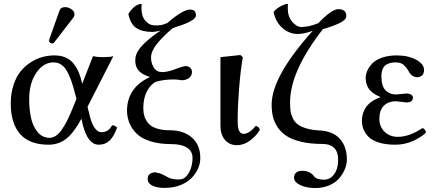

<svg xmlns="http://www.w3.org/2000/svg" viewBox="-20 -719 2204 967"><path d="M127 -220.2Q127 -165.5 136.7 -123.3Q146.5 -81.1 170.2 -53Q193.8 -24.9 230 -24.9Q261.7 -24.9 290.3 -64.7Q318.8 -104.5 348.1 -179.2L365.2 -221.2L358.9 -244.1Q339.8 -323.7 315.2 -364.3Q290.5 -404.8 250 -404.8Q198.2 -404.8 162.6 -352.1Q127 -299.3 127 -220.2ZM34.2 -196.8Q34.2 -249 48.3 -291.7Q62.5 -334.5 85 -361.3Q107.4 -388.2 137 -406.5Q166.5 -424.8 195.6 -432.4Q224.6 -439.9 253.9 -439.9Q286.6 -439.9 311.3 -429Q335.9 -418 351.8 -397Q367.7 -376 377.4 -352.3Q387.2 -328.6 394 -296.9L448.2 -436Q469.7 -431.2 498 -431.2Q532.7 -431.2 550.8 -436L420.9 -181.2L433.1 -130.9Q442.9 -93.8 457.8 -73.5Q472.7 -53.2 488.8 -53.2Q507.3 -53.2 520 -60.3Q532.7 -67.4 544.9 -87.9Q559.6 -87.9 569.8 -76.2Q553.2 -30.8 531.5 -10.5Q509.8 9.8 477.1 9.8Q423.8 9.8 397.9 -86.9L390.1 -121.1Q351.6 -49.8 313.5 -20Q275.4 9.8 224.1 9.8Q128.9 9.8 81.5 -43.9Q34.2 -97.7 34.2 -196.8ZM308.1 -683.1Q324.2 -683.1 339.6 -672.6Q355 -662.1 355 -647.9Q355 -637.2 349.1 -629.9L254.9 -507.8Q249 -500 244.1 -500Q238.3 -500 232.7 -504.2Q227.1 -508.3 227.1 -513.2Q227.1 -517.1 229 -522.9L279.8 -666Q285.6 -683.1 308.1 -683.1Z M949.7 77.1Q949.7 42 921.6 24.4Q893.6 6.8 844.7 6.8Q782.7 6.8 737.5 -7.3Q692.4 -21.5 668 -46.1Q643.6 -70.8 632.1 -98.6Q620.6 -126.5 619.6 -159.2Q619.6 -277.8 735.4 -331.1Q701.2 -341.8 683.1 -358.2Q665 -374.5 661.6 -403.8V-420.9Q662.1 -439.9 674.1 -460.4Q686 -481 707 -500.7Q728 -520.5 746.3 -534.7Q764.6 -548.8 788.6 -564.9Q765.6 -559.6 749.5 -558.1Q695.8 -558.1 666.3 -578.1Q636.7 -598.1 626.5 -648.9Q648.9 -686 678.7 -696.8Q680.2 -697.3 682.1 -697.8Q684.1 -698.2 685.5 -698.5Q687 -698.7 688.5 -699.2H693.4Q693.4 -696.3 692.9 -689.5Q692.4 -682.6 692.4 -679.2Q692.4 -638.2 710.7 -616.2Q729 -594.2 751.5 -591.8Q773.4 -589.8 783.7 -591.8Q798.8 -592.8 822.8 -603Q900.9 -670.9 937.5 -670.9Q966.8 -670.9 966.8 -641.1Q966.8 -613.8 865.7 -583Q858.9 -579.6 848.6 -576.2Q796.4 -531.7 768.6 -495.8Q740.7 -460 740.7 -429.2Q740.7 -400.4 754.9 -378.2Q769 -356 796.4 -356Q823.2 -356 859.4 -369.6Q895.5 -383.3 905.8 -384.8Q910.2 -386.2 916.5 -386.2Q929.7 -385.3 938.2 -377.4Q946.8 -369.6 946.8 -356.9Q946.8 -337.9 932.9 -326.9Q918.9 -315.9 898.4 -314.9Q887.2 -314.9 875.5 -317.9Q872.1 -317.9 864.3 -318.4Q856.4 -318.8 852.5 -318.8Q805.7 -318.8 764.6 -307.1Q737.8 -293.5 719.7 -258.3Q701.7 -223.1 701.7 -175.8Q701.7 -152.8 707 -134.5Q712.4 -116.2 726.1 -99.1Q739.7 -82 767.6 -72.5Q795.4 -63 835.4 -63Q903.8 -63 946.3 -26.4Q988.8 10.3 988.8 77.1Q988.8 104.5 977.1 130.6Q965.3 156.7 944.1 178.2Q922.9 199.7 889.4 213.1Q856 226.6 815.4 227.1H796.4Q723.6 221.7 723.6 181.2Q723.6 177.7 724.6 176.8Q725.1 164.1 735.6 156.5Q746.1 148.9 762.7 148.9Q766.6 148.9 770.5 150.9Q781.2 152.3 793.5 157.2Q799.8 159.7 811 166Q822.3 172.4 827.6 174.8Q837.4 180.7 850.6 182.1Q862.3 185.1 874.5 185.1Q877 185.1 881.8 184.6Q886.7 184.1 888.7 184.1Q914.1 182.1 931.9 149.9Q949.7 117.7 949.7 77.1Z M1177.2 -104Q1177.2 -44.9 1207 -44.9Q1235.4 -44.9 1268.1 -85Q1284.7 -80.6 1289.1 -65.9Q1271 -34.2 1239.3 -11Q1207.5 12.2 1173.3 12.2Q1135.3 12.2 1112.8 -14.6Q1090.3 -41.5 1090.3 -85V-431.2L1190.9 -441.9L1203.1 -431.2Q1191.4 -366.7 1184.3 -273.7Q1177.2 -180.7 1177.2 -140.1Z M1480 -547.9Q1436 -547.9 1401.9 -578.4Q1367.7 -608.9 1357.9 -659.2Q1367.2 -670.4 1378.9 -678.5Q1390.6 -686.5 1397.9 -689.9Q1405.3 -693.4 1420.9 -699.2H1430.2Q1429.2 -693.4 1429.2 -679.2Q1429.2 -635.7 1451.7 -609.4Q1474.1 -583 1498 -583Q1534.2 -583 1583 -602.1Q1650.4 -672.9 1684.1 -672.9Q1724.1 -672.9 1724.1 -638.2Q1724.1 -620.6 1695.6 -605.5Q1667 -590.3 1606 -571.8Q1440.9 -360.4 1440.9 -203.1Q1440.9 -177.7 1443.4 -160.2Q1445.8 -142.6 1454.6 -123.8Q1463.4 -105 1479 -93Q1494.6 -81.1 1522.7 -72.5Q1550.8 -64 1589.8 -62Q1657.2 -58.6 1692.1 -19.3Q1727.1 20 1727.1 85Q1727.1 107.4 1717.5 131.3Q1708 155.3 1689.7 177.5Q1671.4 199.7 1639.4 213.9Q1607.4 228 1567.9 228Q1522.5 228 1491.7 212.9Q1460.9 197.8 1460.9 175.8Q1460.9 159.2 1472.2 150.1Q1483.4 141.1 1500 141.1Q1541 141.1 1561 168Q1574.2 186 1610.8 186Q1643.1 186 1663.1 158.4Q1683.1 130.9 1683.1 85.9Q1683.1 5.9 1602.1 5.9Q1542.5 5.9 1497.3 -4.9Q1452.1 -15.6 1424.3 -33.4Q1396.5 -51.3 1378.9 -77.4Q1361.3 -103.5 1354.7 -131.1Q1348.1 -158.7 1348.1 -191.9Q1348.1 -333.5 1555.2 -564Q1511.2 -547.9 1480 -547.9Z M1802.7 -111.8Q1802.7 -127.4 1806.6 -142.3Q1810.5 -157.2 1820.1 -173.8Q1829.6 -190.4 1848.6 -204.8Q1867.7 -219.2 1895 -229V-231Q1858.4 -245.6 1840.1 -268.6Q1821.8 -291.5 1821.8 -326.2Q1821.8 -344.2 1829.8 -362.8Q1837.9 -381.3 1855 -399.4Q1872.1 -417.5 1904.3 -428.7Q1936.5 -439.9 1979 -439.9Q2036.6 -439.9 2076.2 -418Q2115.7 -396 2115.7 -367.2Q2115.7 -347.7 2105.5 -338.9Q2095.2 -330.1 2082 -330.1Q2053.2 -330.1 2036.6 -362.8Q2024.9 -382.3 2011 -393.6Q1997.1 -404.8 1972.7 -404.8Q1959.5 -404.8 1949 -402.6Q1938.5 -400.4 1926.5 -394Q1914.6 -387.7 1907.7 -372.3Q1900.9 -356.9 1900.9 -334Q1900.9 -286.1 1921.4 -264.6Q1941.9 -243.2 1975.6 -243.2Q1976.6 -243.2 2000.5 -245.6Q2024.4 -248 2026.9 -248Q2042.5 -248 2051 -242.2Q2059.6 -236.3 2059.6 -227.1Q2059.6 -203.1 2025.9 -203.1Q2022.5 -203.1 2001 -206.1Q1979.5 -209 1974.6 -209Q1934.6 -209 1912.6 -185.8Q1890.6 -162.6 1890.6 -121.1Q1890.6 -81.1 1917 -55.4Q1943.4 -29.8 1982.9 -29.8Q2042.5 -29.8 2107.9 -74.2Q2123.5 -67.9 2125 -50.8Q2097.2 -24.9 2056.9 -7.6Q2016.6 9.8 1970.7 9.8Q1922.9 9.8 1888.4 -1Q1854 -11.7 1836.2 -30Q1818.4 -48.3 1810.5 -68.4Q1802.7 -88.4 1802.7 -111.8Z"/></svg>

Font: Common Serif News
Style: Regular
Weight: 450
Designer: Philipp H. Poll, Khaled Hosny
Foundry: Stefan Peev, Context Ltd.
Version: Version 1.026